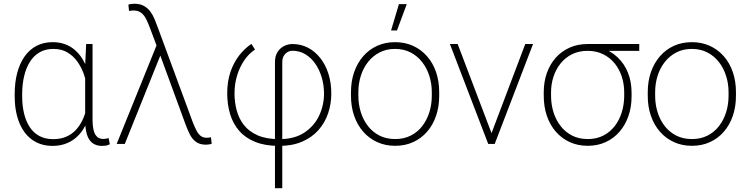

<svg xmlns="http://www.w3.org/2000/svg" viewBox="-20 -761 3955 1015"><path d="M57.6 -252.4V-262.7Q57.6 -325.2 71 -375.7Q84.5 -426.3 110.1 -462.6Q135.7 -499 173.1 -518.6Q210.4 -538.1 258.3 -538.1Q293.5 -538.1 322.3 -527.8Q351.1 -517.6 373.8 -498.5Q396.5 -479.5 413.3 -453.1Q430.2 -426.8 441.9 -394.3Q453.6 -361.8 460 -324.7V-190.4Q453.6 -149.4 438.2 -112.8Q422.9 -76.2 397.7 -48.6Q372.6 -21 337.4 -5.4Q302.2 10.3 257.3 10.3Q210 10.3 172.9 -8.3Q135.7 -26.9 110.1 -61.5Q84.5 -96.2 71 -144.5Q57.6 -192.9 57.6 -252.4ZM97.2 -262.7V-252.4Q97.2 -202.6 107.2 -161.1Q117.2 -119.6 137.2 -89.1Q157.2 -58.6 188.2 -42Q219.2 -25.4 261.2 -25.4Q301.3 -25.4 331.8 -39.1Q362.3 -52.7 383.8 -77.1Q405.3 -101.6 419.2 -133.1Q433.1 -164.6 439.9 -200.2V-308.6Q434.1 -338.9 421.9 -372.6Q409.7 -406.2 388.7 -435.8Q367.7 -465.3 336.4 -483.9Q305.2 -502.4 262.2 -502.4Q219.7 -502.4 188.7 -484.1Q157.7 -465.8 137.5 -433.1Q117.2 -400.4 107.2 -356.9Q97.2 -313.5 97.2 -262.7ZM435.5 -528.3H469.2V-128.4Q469.2 -98.6 473.4 -78.9Q477.5 -59.1 485.1 -47.6Q492.7 -36.1 502.9 -31.2Q513.2 -26.4 525.4 -26.4Q533.7 -26.4 540.3 -27.8Q546.9 -29.3 554.2 -30.8L560.5 1.5Q550.3 7.3 540.3 8.8Q530.3 10.3 520 10.3Q497.6 10.3 481 2.4Q464.4 -5.4 452.9 -21.7Q441.4 -38.1 435.8 -64.5Q430.2 -90.8 430.2 -128.4V-416.5Z M829.1 -471.2 639.6 0H596.7L814.5 -538.1L844.2 -524.9ZM689.9 -741.2Q720.2 -741.2 740.7 -729.7Q761.2 -718.3 774.7 -700Q788.1 -681.6 796.6 -661.1Q805.2 -640.6 811.5 -623L999 -115.2Q1009.3 -88.9 1019 -70.3Q1028.8 -51.8 1041.5 -42.2Q1054.2 -32.7 1072.8 -32.7Q1076.2 -32.7 1083.7 -33.4Q1091.3 -34.2 1095.2 -35.6L1099.1 -1Q1094.7 1 1085.4 2.4Q1076.2 3.9 1069.3 3.9Q1035.6 3.9 1015.4 -11.5Q995.1 -26.9 983.2 -51.3Q971.2 -75.7 961.9 -100.6L823.7 -477.5L772.9 -612.8Q762.7 -640.1 752.2 -660.9Q741.7 -681.6 726.1 -693.6Q710.4 -705.6 685.5 -705.6Q682.1 -705.6 674.1 -704.8Q666 -704.1 662.1 -703.1L658.7 -736.3Q663.6 -738.8 673.6 -740Q683.6 -741.2 689.9 -741.2Z M1433.6 233.9V-432.6Q1433.6 -464.8 1447.3 -486.1Q1460.9 -507.3 1482.2 -517.8Q1503.4 -528.3 1525.9 -528.3Q1569.8 -528.3 1607.2 -509.3Q1644.5 -490.2 1672.6 -454.8Q1700.7 -419.4 1716.1 -371.6Q1731.4 -323.7 1731.4 -266.6Q1731.4 -211.9 1714.6 -162.1Q1697.8 -112.3 1663.6 -73.5Q1629.4 -34.7 1577.4 -12.2Q1525.4 10.3 1455.1 10.3Q1381.8 10.3 1329.6 -10.7Q1277.3 -31.7 1244.6 -69.3Q1211.9 -106.9 1196.5 -157.7Q1181.2 -208.5 1181.2 -268.6Q1181.2 -330.1 1198.2 -380.4Q1215.3 -430.7 1244.4 -468Q1273.4 -505.4 1309.1 -528.8L1328.1 -499Q1294.9 -477.1 1270.5 -440.9Q1246.1 -404.8 1232.9 -360.1Q1219.7 -315.4 1219.7 -267.6Q1219.7 -222.2 1231 -178.7Q1242.2 -135.3 1268.8 -100.8Q1295.4 -66.4 1341.3 -45.9Q1387.2 -25.4 1456.5 -25.4Q1537.1 -25.4 1589.6 -60.5Q1642.1 -95.7 1667.5 -150.6Q1692.9 -205.6 1692.9 -265.6Q1692.9 -310.5 1680.9 -351.3Q1668.9 -392.1 1647 -423.8Q1625 -455.6 1594.2 -474.1Q1563.5 -492.7 1525.9 -492.7Q1503.9 -492.7 1488 -476.3Q1472.2 -460 1472.2 -433.1V233.9Z M1835.4 -254.9V-273.4Q1835.4 -331.5 1852.3 -379.9Q1869.1 -428.2 1899.9 -463.6Q1930.7 -499 1973.4 -518.6Q2016.1 -538.1 2068.4 -538.1Q2120.6 -538.1 2163.6 -518.6Q2206.5 -499 2237.5 -463.6Q2268.6 -428.2 2285.2 -379.9Q2301.8 -331.5 2301.8 -273.4V-254.9Q2301.8 -196.8 2285.2 -148.4Q2268.6 -100.1 2237.8 -64.7Q2207 -29.3 2164.3 -9.8Q2121.6 9.8 2069.3 9.8Q2016.6 9.8 1973.9 -9.8Q1931.2 -29.3 1900.1 -64.7Q1869.1 -100.1 1852.3 -148.4Q1835.4 -196.8 1835.4 -254.9ZM1874.5 -273.4V-254.9Q1874.5 -209 1887.5 -167.7Q1900.4 -126.5 1925.3 -94.5Q1950.2 -62.5 1986.3 -44.2Q2022.5 -25.9 2069.3 -25.9Q2115.2 -25.9 2151.4 -44.2Q2187.5 -62.5 2212.2 -94.5Q2236.8 -126.5 2249.8 -167.7Q2262.7 -209 2262.7 -254.9V-273.4Q2262.7 -318.4 2249.8 -359.4Q2236.8 -400.4 2211.9 -432.6Q2187 -464.8 2150.9 -483.6Q2114.7 -502.4 2068.4 -502.4Q2022 -502.4 1986.1 -483.6Q1950.2 -464.8 1925 -432.6Q1899.9 -400.4 1887.2 -359.4Q1874.5 -318.4 1874.5 -273.4ZM2047.4 -600.1 2088.9 -739.3H2130.4L2078.6 -600.1Z M2572.3 -41 2756.8 -528.3H2797.9L2595.2 0H2563.5ZM2399.4 -528.3 2585 -40 2593.3 0H2561L2358.4 -528.3Z M2854.5 -254.9V-273.4Q2854.5 -329.1 2871.1 -375.5Q2887.7 -421.9 2918.2 -456.1Q2948.7 -490.2 2991.5 -509.3Q3034.2 -528.3 3086.4 -528.3Q3099.1 -527.8 3110.6 -524.9Q3122.1 -522 3133.5 -518.1Q3145 -514.2 3157.7 -509.3Q3208 -492.7 3244.1 -458.7Q3280.3 -424.8 3299.6 -377Q3318.8 -329.1 3318.8 -270.5V-251.5Q3318.8 -195.3 3302.2 -147.7Q3285.6 -100.1 3255.1 -64.7Q3224.6 -29.3 3181.9 -9.8Q3139.2 9.8 3087.4 9.8Q3034.7 9.8 2991.9 -9.8Q2949.2 -29.3 2918.5 -64.7Q2887.7 -100.1 2871.1 -148.4Q2854.5 -196.8 2854.5 -254.9ZM2893.1 -273.4V-254.9Q2893.1 -209 2906 -167.7Q2918.9 -126.5 2943.8 -94.5Q2968.8 -62.5 3004.6 -44.2Q3040.5 -25.9 3087.4 -25.9Q3133.3 -25.9 3169.2 -44.2Q3205.1 -62.5 3229.7 -94.5Q3254.4 -126.5 3267.1 -167.7Q3279.8 -209 3279.8 -254.9V-273.4Q3279.8 -316.4 3267.1 -355.7Q3254.4 -395 3229.5 -425.8Q3204.6 -456.5 3168.5 -474.4Q3132.3 -492.2 3086.4 -492.2Q3040 -492.2 3004.2 -474.4Q2968.3 -456.5 2943.6 -425.8Q2918.9 -395 2906 -355.7Q2893.1 -316.4 2893.1 -273.4ZM3359.4 -528.3V-492.2H3085.9V-528.3Z M3404.3 -254.9V-273.4Q3404.3 -331.5 3421.1 -379.9Q3438 -428.2 3468.8 -463.6Q3499.5 -499 3542.2 -518.6Q3585 -538.1 3637.2 -538.1Q3689.5 -538.1 3732.4 -518.6Q3775.4 -499 3806.4 -463.6Q3837.4 -428.2 3854 -379.9Q3870.6 -331.5 3870.6 -273.4V-254.9Q3870.6 -196.8 3854 -148.4Q3837.4 -100.1 3806.6 -64.7Q3775.9 -29.3 3733.2 -9.8Q3690.4 9.8 3638.2 9.8Q3585.4 9.8 3542.7 -9.8Q3500 -29.3 3469 -64.7Q3438 -100.1 3421.1 -148.4Q3404.3 -196.8 3404.3 -254.9ZM3443.4 -273.4V-254.9Q3443.4 -209 3456.3 -167.7Q3469.2 -126.5 3494.1 -94.5Q3519 -62.5 3555.2 -44.2Q3591.3 -25.9 3638.2 -25.9Q3684.1 -25.9 3720.2 -44.2Q3756.3 -62.5 3781 -94.5Q3805.7 -126.5 3818.6 -167.7Q3831.5 -209 3831.5 -254.9V-273.4Q3831.5 -318.4 3818.6 -359.4Q3805.7 -400.4 3780.8 -432.6Q3755.9 -464.8 3719.7 -483.6Q3683.6 -502.4 3637.2 -502.4Q3590.8 -502.4 3554.9 -483.6Q3519 -464.8 3493.9 -432.6Q3468.8 -400.4 3456.1 -359.4Q3443.4 -318.4 3443.4 -273.4Z"/></svg>

Font: Roboto ExtraLight
Style: Regular
Weight: 250
Designer: Christian Robertson
Foundry: Google
Version: Version 3.009; 2024